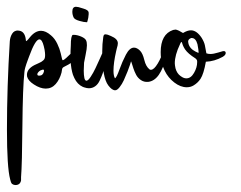

<svg xmlns="http://www.w3.org/2000/svg" viewBox="-71 -341 701 558"><path d="M-9.8 183.1Q-12.2 196.8 -26.4 196.8Q-31.2 196.8 -36.1 193.4Q-39.6 189.5 -41.5 180.2Q-50.8 145 -50.8 35.2Q-50.8 -88.4 -42.5 -221.2Q-41.5 -233.9 -35.6 -243.2Q-29.8 -252.4 -18.6 -252.4L-18.1 -252Q-17.6 -252 -17.1 -252Q-1.5 -251 2.9 -232.4Q3.4 -230.5 3.7 -228Q3.9 -225.6 4.2 -224.1Q4.4 -222.7 4.4 -222.2Q5.4 -219.2 16.1 -232.9Q31.2 -251.5 48.3 -251.5Q62 -251.5 77.1 -238.3Q88.4 -229 95.7 -213.4Q102.5 -199.2 105.5 -186Q106.4 -182.1 107.7 -176.5Q108.9 -170.9 109.4 -169.4Q110.4 -166 111.3 -166Q114.3 -166 121.3 -172.4Q128.4 -178.7 134.8 -185.3Q141.1 -191.9 141.6 -192.4Q145.5 -194.3 149.4 -192.1Q153.3 -189.9 153.8 -185.3Q154.3 -180.7 150.9 -175.3Q142.6 -163.6 136.5 -158.9Q130.4 -154.3 114.7 -146.5Q111.8 -145 110.6 -143.1Q109.4 -141.1 108.9 -136.7Q108.4 -132.3 107.9 -130.4Q102.5 -109.9 90.8 -96.7Q79.1 -83.5 62 -83.5Q45.9 -83.5 27.3 -95.7Q11.2 -106 7.8 -118.2Q7.3 -120.1 7.3 -123.5Q7.3 -140.6 29.3 -151.9Q33.2 -153.8 39.8 -156.7Q46.4 -159.7 48.8 -161.1Q51.3 -162.6 54.7 -165.5Q58.1 -168.5 59.1 -172.1Q60.1 -175.8 60.1 -181.2Q60.1 -186.5 58.6 -196.3Q56.6 -206.1 56.2 -207Q51.3 -226.6 43.5 -226.6Q31.7 -226.6 13.7 -177.2Q12.2 -173.8 9.8 -166.7Q7.3 -159.7 5.6 -155Q3.9 -150.4 2.2 -144Q0.5 -137.7 0 -132.3Q-4.9 -87.4 -5.9 24.7Q-6.8 136.7 -9.8 173.8ZM43.5 -134.3Q36.6 -128.4 37.6 -124Q38.1 -121.1 43 -121.1Q53.7 -121.1 56.6 -132.8Q58.6 -141.6 48.8 -137.2Q45.9 -136.2 43.5 -134.3Z M169.9 -88.4Q153.8 -95.7 145 -114.3Q140.1 -124.5 138.7 -131.8Q133.8 -150.9 133.8 -178.7Q133.8 -192.9 134.8 -208.5Q134.8 -237.3 140.6 -239.7Q140.6 -239.7 144 -239.7Q152.8 -239.7 164.6 -234.9Q176.3 -230 179.2 -223.6Q181.6 -218.8 181.6 -209.5Q181.6 -199.7 177.7 -181.2Q173.8 -162.6 173.3 -158.7Q172.4 -140.1 172.4 -135.3Q172.4 -122.6 174.3 -113.8Q176.3 -106.4 180.2 -106.4Q185.1 -106.4 192.6 -117.9Q200.2 -129.4 206.5 -142.8Q212.9 -156.2 219.2 -170.4Q225.6 -184.6 226.1 -186Q231 -195.3 235.8 -195.3Q240.7 -195.3 242.2 -188.5Q244.1 -179.2 240.2 -168.9Q238.3 -163.1 234.4 -149.7Q230.5 -136.2 227.1 -126.7Q223.6 -117.2 218.5 -106.4Q213.4 -95.7 205.3 -90.1Q197.3 -84.5 187.5 -84.5Q181.6 -84.5 174.3 -86.9ZM171.9 -315.9Q185.1 -312 186.5 -305.7Q187.5 -302.7 185.5 -289.1Q182.6 -276.4 182.1 -276.4H180.7Q173.3 -276.4 159.7 -280.3Q146 -284.2 143.1 -290Q139.2 -297.9 139.2 -307.1Q139.2 -321.3 149.9 -321.3Q151.4 -321.3 157.2 -320.3Z M401.9 -190.4Q406.2 -194.8 411.6 -192.1Q417 -189.5 414.6 -181.2Q403.3 -141.6 390.4 -123.3Q377.4 -105 359.4 -103Q347.7 -102.1 338.6 -108.2Q329.6 -114.3 324.7 -123.5Q319.8 -132.8 316.7 -142.3Q313.5 -151.9 311.8 -157.7Q310.1 -163.6 309.6 -162.1Q308.6 -158.7 306.9 -153.1Q305.2 -147.5 299.6 -133.1Q293.9 -118.7 288.8 -107.7Q283.7 -96.7 276.6 -87.6Q269.5 -78.6 263.7 -78.6Q254.4 -78.6 243.7 -92.8Q226.1 -116.2 226.1 -189.9Q226.1 -213.9 229 -232.4Q229.5 -237.3 231.2 -239.5Q232.9 -241.7 236.6 -241.2Q240.2 -240.7 242.4 -240Q244.6 -239.3 251.5 -236.3Q271.5 -228 271.5 -215.3Q271.5 -212.4 270.8 -209Q270 -205.6 268.6 -200.7Q267.1 -195.8 266.6 -192.4Q258.8 -158.2 258.8 -135.3Q258.8 -120.6 263.2 -113.3Q268.1 -116.2 276.1 -138.9Q284.2 -161.6 294.9 -182.1Q305.7 -202.6 318.4 -202.6Q327.1 -202.6 335.9 -193.8Q343.8 -186 348.4 -166.7Q353 -147.5 363.8 -139.2Q364.7 -138.2 367.7 -138.2Q376.5 -138.2 387.5 -156.5Q398.4 -174.8 401.9 -190.4Z M456.5 -118.2Q463.4 -113.3 470.7 -113.3Q483.9 -113.3 492.9 -129.2Q502 -145 502 -160.2V-162.6Q502 -165.5 500.5 -167.7Q499 -169.9 497.3 -171.1Q495.6 -172.4 492.2 -174.6Q488.8 -176.8 486.8 -178.2Q469.2 -190.9 462.9 -204.1Q460 -209.5 458 -216.8Q456.1 -222.7 452.1 -212.4Q437 -180.7 437 -157.2Q437 -152.3 439 -142.6Q442.9 -127.9 453.6 -120.1ZM484.4 -230.5Q473.1 -226.1 476.6 -214.8Q480 -199.7 497.6 -190.9Q505.9 -186.5 506.3 -188Q506.3 -188.5 505.4 -197.8Q503.9 -208.5 502.9 -212.4Q498 -230.5 486.3 -230.5ZM527.3 -161.6Q521 -126 511.7 -111.8Q503.9 -100.1 491.7 -92.8Q482.9 -87.4 471.7 -87.4Q453.6 -87.4 435.5 -101.3Q417.5 -115.2 407.7 -135.3Q403.3 -144 399.9 -156.7Q396 -170.9 396 -189.5Q396 -241.7 432.1 -253.9Q436.5 -254.4 438.2 -254.9Q439.9 -255.4 443.8 -253.9Q447.8 -252.4 449.2 -251.7Q450.7 -251 454.8 -248.5Q459 -246.1 460.9 -245.1Q473.6 -252.9 483.9 -252.9Q500.5 -252.9 515.1 -231Q522.5 -218.8 524.4 -209.5Q525.4 -205.6 526.6 -197.8Q527.8 -189.9 528.8 -186Q534.2 -184.1 540.5 -184.1Q549.3 -184.1 562.7 -188.2Q576.2 -192.4 577.1 -192.4Q584.5 -193.4 585 -187.5Q585.4 -181.2 576.2 -175.8Q552.2 -162.6 527.3 -161.6Z"/></svg>

Font: Sintesa 3
Style: 3
Weight: 400
Version: Version 001.000